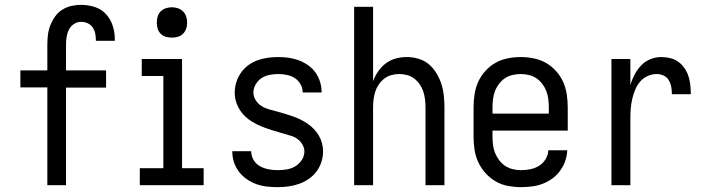

<svg xmlns="http://www.w3.org/2000/svg" viewBox="-20 -763 2915 791"><path d="M175 0V-403H64V-473H175V-579Q175 -599 177.5 -619.5Q180 -640 187.5 -659Q195 -678 207 -695Q219 -712 236.5 -723Q254 -734 274 -738.5Q294 -743 314 -743Q342 -743 369.5 -734.5Q397 -726 416 -705.5Q435 -685 444 -658Q453 -631 453 -603Q453 -601 453 -599Q453 -597 453 -595H375Q375 -596 375 -597Q375 -598 375 -599Q375 -613 372 -626.5Q369 -640 361 -651Q353 -662 340.5 -667.5Q328 -673 314 -673Q298 -673 284.5 -664Q271 -655 264 -641Q257 -627 254.5 -611Q252 -595 252 -579V-473H417V-402H252V0Z M556 0V-70H653V-450H564V-520H730V-70H819V0ZM688 -608Q675 -608 663 -611.5Q651 -615 642 -624Q633 -633 629.5 -645Q626 -657 626 -670Q626 -683 629.5 -695Q633 -707 642 -716Q651 -725 663 -729Q675 -733 688 -733Q701 -733 713 -729Q725 -725 734 -716Q743 -707 747 -695Q751 -683 751 -670Q751 -657 747 -645Q743 -633 734 -624Q725 -615 713 -611.5Q701 -608 688 -608Z M1124 8Q1101 8 1079 5.5Q1057 3 1036 -4.5Q1015 -12 996.5 -25Q978 -38 964.5 -55.5Q951 -73 944 -94.5Q937 -116 937 -138Q937 -139 937 -139Q937 -139 937 -140H1015Q1015 -140 1015 -139.5Q1015 -139 1015 -139Q1015 -120 1025 -103.5Q1035 -87 1051.5 -78Q1068 -69 1086.5 -65.5Q1105 -62 1124 -62Q1142 -62 1161 -65Q1180 -68 1196 -77.5Q1212 -87 1223 -103.5Q1234 -120 1234 -139Q1234 -153 1226.5 -166.5Q1219 -180 1207.5 -189Q1196 -198 1182 -202.5Q1168 -207 1154 -211H1153Q1130 -218 1106.5 -225Q1083 -232 1061 -240.5Q1039 -249 1018 -262Q997 -275 981 -293Q965 -311 956 -334Q947 -357 947 -381Q947 -403 953.5 -424Q960 -445 972.5 -463Q985 -481 1002.5 -494Q1020 -507 1040.5 -514.5Q1061 -522 1083 -525Q1105 -528 1126 -528Q1148 -528 1169.5 -525Q1191 -522 1211 -514.5Q1231 -507 1249 -494.5Q1267 -482 1279.5 -464.5Q1292 -447 1298.5 -426Q1305 -405 1305 -383Q1305 -383 1305 -382.5Q1305 -382 1305 -382H1227Q1227 -382 1227 -382.5Q1227 -383 1227 -383Q1227 -400 1218 -416Q1209 -432 1194 -441.5Q1179 -451 1161.5 -454.5Q1144 -458 1126 -458Q1108 -458 1090.5 -454.5Q1073 -451 1058 -441.5Q1043 -432 1033.5 -415.5Q1024 -399 1024 -382Q1024 -365 1033.5 -350Q1043 -335 1057.5 -326Q1072 -317 1088.5 -312.5Q1105 -308 1121.5 -303.5Q1138 -299 1154.5 -294Q1171 -289 1187 -283.5Q1203 -278 1218 -270.5Q1233 -263 1247 -253.5Q1261 -244 1273 -231.5Q1285 -219 1293.5 -204.5Q1302 -190 1306.5 -173Q1311 -156 1311 -139Q1311 -117 1304 -95.5Q1297 -74 1283.5 -56Q1270 -38 1251.5 -25.5Q1233 -13 1212 -5.5Q1191 2 1168.5 5Q1146 8 1124 8Z M1439 0V-735H1517V-429Q1525 -450 1538 -469Q1551 -488 1569.5 -502Q1588 -516 1610.5 -522Q1633 -528 1655 -528Q1680 -528 1704 -521Q1728 -514 1746.5 -498.5Q1765 -483 1778 -461.5Q1791 -440 1798.5 -416.5Q1806 -393 1808.5 -368.5Q1811 -344 1811 -320V0H1733V-320Q1733 -337 1731 -353.5Q1729 -370 1724 -385.5Q1719 -401 1709.5 -415Q1700 -429 1687 -439Q1674 -449 1658 -453.5Q1642 -458 1625 -458Q1608 -458 1592 -453.5Q1576 -449 1563 -439Q1550 -429 1540.5 -415Q1531 -401 1526 -385.5Q1521 -370 1519 -353.5Q1517 -337 1517 -320V0Z M2127 8Q2100 8 2073 3Q2046 -2 2022.5 -15.5Q1999 -29 1980.5 -49.5Q1962 -70 1950.5 -94.5Q1939 -119 1935 -146Q1931 -173 1931 -200V-320Q1931 -347 1935 -374Q1939 -401 1950 -425.5Q1961 -450 1979.5 -470.5Q1998 -491 2021 -504Q2044 -517 2071 -522.5Q2098 -528 2125 -528Q2152 -528 2179 -522.5Q2206 -517 2229 -504Q2252 -491 2270.5 -470.5Q2289 -450 2300 -425.5Q2311 -401 2315 -374Q2319 -347 2319 -320V-225H2009V-200Q2009 -183 2011 -166Q2013 -149 2019.5 -133Q2026 -117 2036.5 -103Q2047 -89 2061.5 -79.5Q2076 -70 2093 -66Q2110 -62 2127 -62Q2146 -62 2165.5 -66Q2185 -70 2201 -80Q2217 -90 2227.5 -107Q2238 -124 2239 -144H2317Q2316 -121 2308.5 -99.5Q2301 -78 2287.5 -59.5Q2274 -41 2255.5 -27.5Q2237 -14 2216 -6Q2195 2 2172 5Q2149 8 2127 8ZM2241 -295V-320Q2241 -337 2239 -354Q2237 -371 2231 -387Q2225 -403 2214.5 -417Q2204 -431 2190 -440.5Q2176 -450 2159 -454Q2142 -458 2125 -458Q2108 -458 2091 -454Q2074 -450 2060 -440.5Q2046 -431 2035.5 -417Q2025 -403 2019 -387Q2013 -371 2011 -354Q2009 -337 2009 -320V-295Z M2499 0V-520H2577V-412Q2583 -434 2594 -455Q2605 -476 2621 -493Q2637 -510 2659 -519Q2681 -528 2704 -528Q2723 -528 2741.5 -523.5Q2760 -519 2775 -508Q2790 -497 2800.5 -481.5Q2811 -466 2816.5 -448.5Q2822 -431 2824 -412.5Q2826 -394 2826 -375H2748Q2748 -390 2745.5 -404.5Q2743 -419 2735.5 -432Q2728 -445 2714.5 -451.5Q2701 -458 2686 -458Q2666 -458 2647.5 -449.5Q2629 -441 2616.5 -426Q2604 -411 2596.5 -392.5Q2589 -374 2584.5 -354.5Q2580 -335 2578.5 -315Q2577 -295 2577 -276V0Z"/></svg>

Font: Zed Sans
Style: Regular
Weight: 400
Designer: Belleve Invis
Foundry: Belleve Invis
Version: Version 1.0.0; ttfautohint (v1.8.4)